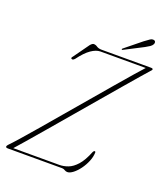

<svg xmlns="http://www.w3.org/2000/svg" viewBox="-154 -959 935 1076"><g transform="rotate(20 313.5 -421.0)"><path d="M339.5 0H16Q3.5 0 3.5 -7Q4 -13 11.5 -20.5Q25.5 -34.5 59.8 -73.2Q94 -112 141.5 -167.5Q189 -223 243.2 -286.8Q297.5 -350.5 352 -414.5Q406.5 -478.5 454.5 -534.8Q502.5 -591 537.8 -631.5Q573 -672 588 -688H318Q292.5 -688 262.8 -667.5Q233 -647 198.5 -600.5Q188 -589 180.5 -593.5Q172 -597 183.5 -609.5L249 -701Q260.5 -714.5 269 -714.5Q280.5 -714.5 291.2 -707Q302 -699.5 321 -699.5H615.5Q627 -699.5 627 -693Q626.5 -689 617.5 -680Q610 -672 579.2 -636.5Q548.5 -601 502.2 -547Q456 -493 401.5 -429Q347 -365 291.2 -299.5Q235.5 -234 185.5 -175.5Q135.5 -117 98.2 -73.8Q61 -30.5 44 -12H318Q344 -12 370.5 -22Q397 -32 422.2 -60.2Q447.5 -88.5 469.5 -143.5Q474 -152.5 478.5 -152Q484.5 -152 484 -145.5Q483.5 -120 472.2 -92.8Q461 -65.5 443.8 -42Q426.5 -18.5 407.8 -4Q389 10.5 374 10.5Q365 10.5 356.8 5.2Q348.5 0 339.5 0ZM525 -824Q543 -838 555.2 -845.8Q567.5 -853.5 577.5 -851Q585.5 -849 587.2 -842.2Q589 -835.5 585 -828.5Q580.5 -819.5 569.5 -812.2Q558.5 -805 544 -797L433.5 -740Q428 -736.5 426 -740Q424 -743 430.5 -747.5Z"/></g></svg>

Font: Fraunces 72pt Thin
Style: Italic
Weight: 100
Italic angle: -16°
Version: Version 1.000;[b76b70a41]